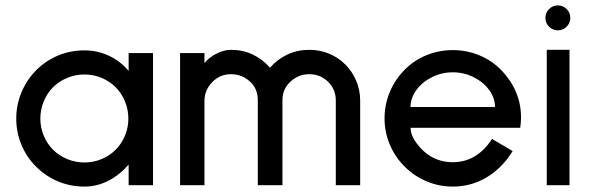

<svg xmlns="http://www.w3.org/2000/svg" viewBox="-20 -684 2176 709"><path d="M455 0V-76Q423 -39 381 -17Q339 5 292 5Q240 5 194.5 -14Q149 -33 114 -68Q79 -102 59.5 -148.5Q40 -195 40 -246Q40 -297 59.5 -343.5Q79 -390 114 -425Q149 -460 194.5 -479Q240 -498 292 -498Q340 -498 382.5 -478Q425 -458 455 -422V-488H545V0ZM176 -362Q154 -340 141.5 -309.5Q129 -279 129 -246Q129 -213 141.5 -183Q154 -153 176 -131Q198 -109 228.5 -96.5Q259 -84 292 -84Q325 -84 355 -96.5Q385 -109 407 -131Q429 -153 441.5 -183Q454 -213 454 -246Q454 -279 441.5 -309.5Q429 -340 407 -362Q385 -384 355 -396.5Q325 -409 292 -409Q259 -409 228.5 -396.5Q198 -384 176 -362Z M1220 0V-313Q1220 -354 1191.5 -382Q1163 -410 1122 -410Q1082 -410 1052 -382Q1023 -355 1023 -314V0H932V-314Q932 -356 904 -382Q874 -410 833 -410Q793 -410 765 -382Q735 -352 735 -311V0H645V-488H735V-451Q752 -472 779.5 -486Q807 -500 833 -500Q877 -500 913.5 -482.5Q950 -465 977 -434Q1004 -465 1041 -482.5Q1078 -500 1122 -500Q1161 -500 1195 -486Q1229 -472 1255 -446Q1281 -420 1295.5 -385.5Q1310 -351 1310 -313V0Z M1496 -212Q1496 -188 1513.5 -162Q1531 -136 1554 -118Q1596 -85 1652 -85Q1741 -85 1797 -171L1873 -126Q1834 -63 1777 -29Q1720 5 1652 5Q1601 5 1555 -14.5Q1509 -34 1474 -69Q1439 -104 1419.5 -150Q1400 -196 1400 -247Q1400 -298 1419.5 -344.5Q1439 -391 1474 -426Q1508 -461 1554.5 -480Q1601 -499 1652 -499Q1703 -499 1749.5 -480Q1796 -461 1830 -426Q1904 -350 1904 -250Q1904 -232 1901 -212ZM1496 -289H1808Q1808 -322 1786.5 -351.5Q1765 -381 1729 -399Q1693 -417 1652 -417Q1611 -417 1575 -399Q1539 -381 1517.5 -351.5Q1496 -322 1496 -289Z M1994 -618Q1994 -637 2007.5 -650.5Q2021 -664 2040 -664Q2059 -664 2072.5 -650.5Q2086 -637 2086 -618Q2086 -599 2072.5 -585.5Q2059 -572 2040 -572Q2021 -572 2007.5 -585.5Q1994 -599 1994 -618ZM1999 0V-500H2083V0Z"/></svg>

Font: Sulphur Point
Style: Bold
Weight: 700
Designer: Noponies / Dale Sattler
Foundry: Noponies
Version: Version 1.000; ttfautohint (v1.8)